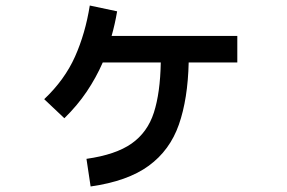

<svg xmlns="http://www.w3.org/2000/svg" viewBox="-20 -637 1040 695"><path d="M213 -209 140 -278Q214 -348 251.5 -432Q289 -516 305 -617L404 -596Q396 -549 384 -507H839V-411H663Q660 -279 627.5 -186Q595 -93 518.5 -37Q442 19 308 38L293 -62Q399 -77 456.5 -117.5Q514 -158 537 -229.5Q560 -301 562 -411H352Q328 -356 294 -305.5Q260 -255 213 -209Z"/></svg>

Font: Murecho Medium
Style: Regular
Weight: 500
Designer: Neil Summerour
Foundry: Positype
Version: Version 1.010; ttfautohint (v1.8.3)